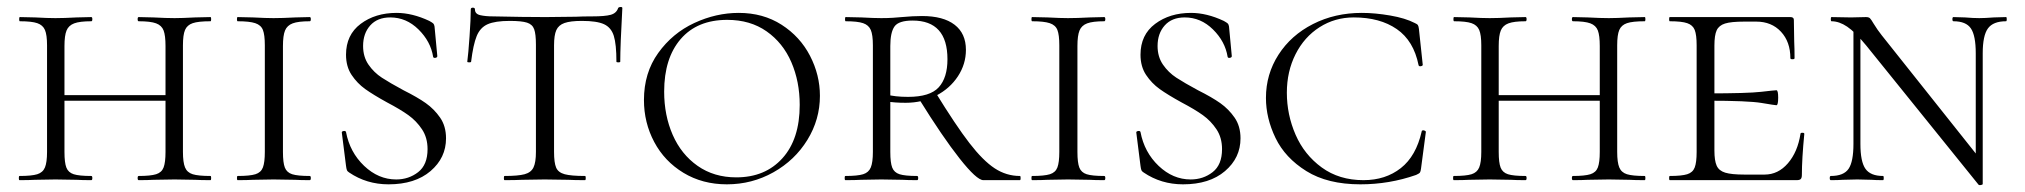

<svg xmlns="http://www.w3.org/2000/svg" viewBox="-20 -517 5811 551"><path d="M378 -456Q375 -456 375 -462Q375 -468 378 -468L420 -467Q458 -465 481 -465Q502 -465 540 -467L584 -468Q586 -468 586 -462Q586 -456 584 -456Q549 -456 533 -450.5Q517 -445 511 -431Q505 -417 505 -387V-81Q505 -51 511 -36.5Q517 -22 533 -17Q549 -12 584 -12Q586 -12 586 -6Q586 0 584 0Q556 0 540 -1L481 -2L420 -1Q405 0 378 0Q375 0 375 -6Q375 -12 378 -12Q412 -12 428 -17Q444 -22 449.5 -36.5Q455 -51 455 -81V-385Q455 -415 449.5 -429.5Q444 -444 428 -450Q412 -456 378 -456ZM137 -244H476V-228H137ZM37 -456Q35 -456 35 -462Q35 -468 37 -468L81 -467Q117 -465 139 -465Q164 -465 200 -467L242 -468Q245 -468 245 -462Q245 -456 242 -456Q209 -456 193 -450Q177 -444 171 -429.5Q165 -415 165 -385V-81Q165 -50 170.5 -36Q176 -22 191.5 -17Q207 -12 242 -12Q245 -12 245 -6Q245 0 242 0Q215 0 200 -1L139 -2L80 -1Q64 0 36 0Q34 0 34 -6Q34 -12 36 -12Q71 -12 87 -17Q103 -22 109 -36.5Q115 -51 115 -81V-387Q115 -417 109 -431Q103 -445 87 -450.5Q71 -456 37 -456Z M869 -12Q872 -12 872 -6Q872 0 869 0Q842 0 827 -1L765 -2L706 -1Q690 0 662 0Q660 0 660 -6Q660 -12 662 -12Q697 -12 713 -17Q729 -22 734.5 -36.5Q740 -51 740 -81V-387Q740 -417 734.5 -431Q729 -445 712.5 -450.5Q696 -456 662 -456Q660 -456 660 -462Q660 -468 662 -468L706 -467Q744 -465 765 -465Q790 -465 828 -467L869 -468Q872 -468 872 -462Q872 -456 869 -456Q836 -456 820 -450Q804 -444 798 -429.5Q792 -415 792 -385V-81Q792 -50 797.5 -36Q803 -22 818.5 -17Q834 -12 869 -12Z M1138 -258Q1178 -238 1202 -221Q1226 -204 1243 -179.5Q1260 -155 1260 -120Q1260 -64 1215.5 -26Q1171 12 1095 12Q1032 12 982 -22Q977 -25 975.5 -29Q974 -33 973 -41L961 -136Q960 -140 966 -141Q972 -142 973 -138Q984 -80 1025 -41Q1066 -2 1117 -2Q1153 -2 1180 -23Q1207 -44 1207 -89Q1207 -122 1191 -146Q1175 -170 1152 -186.5Q1129 -203 1091 -223Q1051 -245 1028 -261.5Q1005 -278 989 -302Q973 -326 973 -360Q973 -417 1015 -448.5Q1057 -480 1118 -480Q1163 -480 1212 -457Q1221 -452 1223.5 -449.5Q1226 -447 1227 -441L1235 -356Q1235 -352 1229.5 -351Q1224 -350 1223 -354Q1216 -398 1181 -432.5Q1146 -467 1100 -467Q1063 -467 1042.5 -444Q1022 -421 1022 -385Q1022 -354 1037.5 -331.5Q1053 -309 1076 -294Q1099 -279 1138 -258Z M1332 -340Q1332 -338 1326.5 -338Q1321 -338 1321 -340Q1324 -362 1327.5 -412.5Q1331 -463 1331 -490Q1331 -495 1337 -495Q1343 -495 1343 -490Q1343 -477 1358 -473.5Q1373 -470 1395 -470Q1483 -468 1546 -468L1633 -469Q1651 -470 1680 -470Q1716 -470 1732.5 -474.5Q1749 -479 1754 -494Q1756 -497 1761 -497Q1766 -497 1766 -494Q1760 -386 1760 -340Q1760 -338 1754.5 -338Q1749 -338 1749 -340Q1749 -390 1741.5 -414Q1734 -438 1713.5 -447.5Q1693 -457 1650 -457Q1617 -457 1600 -451Q1583 -445 1576.5 -430.5Q1570 -416 1570 -387V-81Q1570 -50 1576 -36Q1582 -22 1600.5 -17Q1619 -12 1659 -12Q1661 -12 1661 -6Q1661 0 1659 0Q1628 0 1611 -1L1543 -2L1478 -1Q1460 0 1428 0Q1426 0 1426 -6Q1426 -12 1428 -12Q1467 -12 1485.5 -17Q1504 -22 1511 -36.5Q1518 -51 1518 -81V-389Q1518 -419 1513 -433Q1508 -447 1492.5 -452Q1477 -457 1443 -457Q1401 -457 1379.5 -447.5Q1358 -438 1348 -413.5Q1338 -389 1332 -340Z M1828 -230Q1828 -308 1869 -365Q1910 -422 1972.5 -451Q2035 -480 2100 -480Q2170 -480 2223 -446Q2276 -412 2304.5 -357Q2333 -302 2333 -242Q2333 -174 2297 -115.5Q2261 -57 2199.5 -22.5Q2138 12 2066 12Q1996 12 1941.5 -21Q1887 -54 1857.5 -109.5Q1828 -165 1828 -230ZM2275 -216Q2275 -283 2251 -338.5Q2227 -394 2180 -427Q2133 -460 2067 -460Q1981 -460 1933.5 -405Q1886 -350 1886 -254Q1886 -186 1910.5 -130Q1935 -74 1982 -41Q2029 -8 2093 -8Q2176 -8 2225.5 -63Q2275 -118 2275 -216Z M2612 0Q2585 0 2570 -1L2509 -2L2451 -1Q2435 0 2406 0Q2404 0 2404 -6Q2404 -12 2406 -12Q2441 -12 2457 -17Q2473 -22 2479 -36.5Q2485 -51 2485 -81V-387Q2485 -417 2479 -431Q2473 -445 2457 -450.5Q2441 -456 2407 -456Q2405 -456 2405 -462Q2405 -468 2407 -468L2452 -467Q2488 -465 2509 -465Q2528 -465 2543 -466Q2558 -467 2568 -468Q2600 -471 2626 -471Q2687 -471 2719.5 -446Q2752 -421 2752 -374Q2752 -333 2729 -298Q2706 -263 2666.5 -242.5Q2627 -222 2579 -222Q2547 -222 2524 -226L2523 -246Q2548 -239 2586 -239Q2649 -239 2674 -266.5Q2699 -294 2699 -347Q2699 -458 2599 -458Q2559 -458 2547 -441Q2535 -424 2535 -385V-81Q2535 -50 2540.5 -36Q2546 -22 2561.5 -17Q2577 -12 2612 -12Q2615 -12 2615 -6Q2615 0 2612 0ZM2907 0H2802Q2783 0 2734 -62Q2685 -124 2618 -232L2664 -253Q2723 -157 2762 -106.5Q2801 -56 2834.5 -34Q2868 -12 2907 -12Q2909 -12 2909 -6Q2909 0 2907 0Z M3149 -12Q3152 -12 3152 -6Q3152 0 3149 0Q3122 0 3107 -1L3045 -2L2986 -1Q2970 0 2942 0Q2940 0 2940 -6Q2940 -12 2942 -12Q2977 -12 2993 -17Q3009 -22 3014.5 -36.5Q3020 -51 3020 -81V-387Q3020 -417 3014.5 -431Q3009 -445 2992.5 -450.5Q2976 -456 2942 -456Q2940 -456 2940 -462Q2940 -468 2942 -468L2986 -467Q3024 -465 3045 -465Q3070 -465 3108 -467L3149 -468Q3152 -468 3152 -462Q3152 -456 3149 -456Q3116 -456 3100 -450Q3084 -444 3078 -429.5Q3072 -415 3072 -385V-81Q3072 -50 3077.5 -36Q3083 -22 3098.5 -17Q3114 -12 3149 -12Z M3418 -258Q3458 -238 3482 -221Q3506 -204 3523 -179.5Q3540 -155 3540 -120Q3540 -64 3495.5 -26Q3451 12 3375 12Q3312 12 3262 -22Q3257 -25 3255.5 -29Q3254 -33 3253 -41L3241 -136Q3240 -140 3246 -141Q3252 -142 3253 -138Q3264 -80 3305 -41Q3346 -2 3397 -2Q3433 -2 3460 -23Q3487 -44 3487 -89Q3487 -122 3471 -146Q3455 -170 3432 -186.5Q3409 -203 3371 -223Q3331 -245 3308 -261.5Q3285 -278 3269 -302Q3253 -326 3253 -360Q3253 -417 3295 -448.5Q3337 -480 3398 -480Q3443 -480 3492 -457Q3501 -452 3503.5 -449.5Q3506 -447 3507 -441L3515 -356Q3515 -352 3509.5 -351Q3504 -350 3503 -354Q3496 -398 3461 -432.5Q3426 -467 3380 -467Q3343 -467 3322.5 -444Q3302 -421 3302 -385Q3302 -354 3317.5 -331.5Q3333 -309 3356 -294Q3379 -279 3418 -258Z M4040 -451Q4047 -448 4049 -445Q4051 -442 4052 -434L4063 -331Q4063 -328 4057.5 -327Q4052 -326 4051 -330Q4037 -400 3988.5 -433.5Q3940 -467 3865 -467Q3811 -467 3767 -439Q3723 -411 3698 -361.5Q3673 -312 3673 -251Q3673 -188 3698 -130.5Q3723 -73 3773 -36.5Q3823 0 3893 0Q3956 0 4000 -34.5Q4044 -69 4060 -140Q4060 -143 4065 -143Q4067 -143 4069.5 -141.5Q4072 -140 4072 -139L4058 -33Q4057 -25 4055 -22Q4053 -19 4044 -15Q3967 12 3884 12Q3790 12 3729 -26Q3668 -64 3640.5 -121Q3613 -178 3613 -236Q3613 -304 3649 -360Q3685 -416 3748 -448Q3811 -480 3888 -480Q3926 -480 3969.5 -472.5Q4013 -465 4040 -451Z M4494 -456Q4491 -456 4491 -462Q4491 -468 4494 -468L4536 -467Q4574 -465 4597 -465Q4618 -465 4656 -467L4700 -468Q4702 -468 4702 -462Q4702 -456 4700 -456Q4665 -456 4649 -450.5Q4633 -445 4627 -431Q4621 -417 4621 -387V-81Q4621 -51 4627 -36.5Q4633 -22 4649 -17Q4665 -12 4700 -12Q4702 -12 4702 -6Q4702 0 4700 0Q4672 0 4656 -1L4597 -2L4536 -1Q4521 0 4494 0Q4491 0 4491 -6Q4491 -12 4494 -12Q4528 -12 4544 -17Q4560 -22 4565.5 -36.5Q4571 -51 4571 -81V-385Q4571 -415 4565.5 -429.5Q4560 -444 4544 -450Q4528 -456 4494 -456ZM4253 -244H4592V-228H4253ZM4153 -456Q4151 -456 4151 -462Q4151 -468 4153 -468L4197 -467Q4233 -465 4255 -465Q4280 -465 4316 -467L4358 -468Q4361 -468 4361 -462Q4361 -456 4358 -456Q4325 -456 4309 -450Q4293 -444 4287 -429.5Q4281 -415 4281 -385V-81Q4281 -50 4286.5 -36Q4292 -22 4307.5 -17Q4323 -12 4358 -12Q4361 -12 4361 -6Q4361 0 4358 0Q4331 0 4316 -1L4255 -2L4196 -1Q4180 0 4152 0Q4150 0 4150 -6Q4150 -12 4152 -12Q4187 -12 4203 -17Q4219 -22 4225 -36.5Q4231 -51 4231 -81V-387Q4231 -417 4225 -431Q4219 -445 4203 -450.5Q4187 -456 4153 -456Z M4772 -12Q4806 -12 4822 -17Q4838 -22 4843.5 -36.5Q4849 -51 4849 -81V-387Q4849 -417 4843.5 -431Q4838 -445 4822 -450.5Q4806 -456 4772 -456Q4770 -456 4770 -462Q4770 -468 4772 -468H5118Q5128 -468 5128 -460L5129 -398Q5130 -379 5130 -350Q5130 -347 5124 -347Q5118 -347 5118 -350Q5118 -397 5091 -426Q5064 -455 5020 -455H4986Q4948 -455 4930.5 -449.5Q4913 -444 4906.5 -430Q4900 -416 4900 -386V-85Q4900 -56 4906.5 -41.5Q4913 -27 4931 -21.5Q4949 -16 4986 -16H5044Q5083 -16 5111 -48.5Q5139 -81 5147 -133Q5147 -136 5152.5 -136Q5158 -136 5158 -133Q5151 -61 5151 -15Q5151 -7 5148 -3.5Q5145 0 5136 0H4772Q4770 0 4770 -6Q4770 -12 4772 -12ZM4880 -228V-249Q4995 -249 5034 -253.5Q5073 -258 5078 -258Q5083 -258 5083 -237Q5083 -215 5078 -215Q5074 -215 5035.5 -221.5Q4997 -228 4880 -228Z M5299 -446 5319 -443V-104Q5319 -53 5333.5 -32.5Q5348 -12 5384 -12Q5386 -12 5386 -6Q5386 0 5384 0Q5362 0 5351 -1L5310 -2L5268 -1Q5256 0 5234 0Q5231 0 5231 -6Q5231 -12 5234 -12Q5271 -12 5285 -32.5Q5299 -53 5299 -104ZM5658 13 5336 -386Q5304 -425 5281 -440.5Q5258 -456 5236 -456Q5234 -456 5234 -462Q5234 -468 5236 -468L5292 -467L5335 -468Q5343 -468 5346.5 -464.5Q5350 -461 5357 -449Q5368 -431 5380 -416L5660 -64L5670 11Q5670 13 5665 14Q5660 15 5658 13ZM5670 11 5650 -20V-364Q5650 -415 5636 -435.5Q5622 -456 5586 -456Q5583 -456 5583 -462Q5583 -468 5586 -468L5619 -467Q5643 -465 5660 -465Q5676 -465 5702 -467L5737 -468Q5739 -468 5739 -462Q5739 -456 5737 -456Q5700 -456 5685 -435.5Q5670 -415 5670 -364Z"/></svg>

Font: Cormorant SC Light
Style: Regular
Weight: 300
Designer: Christian Thalmann (Catharsis Fonts)
Foundry: Catharsis Fonts
Version: Version 4.000